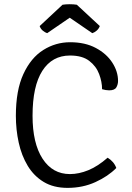

<svg xmlns="http://www.w3.org/2000/svg" viewBox="-20 -900 640 932"><path d="M475.5 -467Q475.5 -502.5 461.2 -540.5Q447 -578.5 413.2 -604.5Q379.5 -630.5 320 -630.5Q233 -630.5 185.5 -556.2Q138 -482 138 -338Q138 -204.5 186.5 -129.8Q235 -55 319.5 -55Q363 -55 408.8 -73.8Q454.5 -92.5 502.5 -134.5Q534 -115 544.5 -84.5Q504.5 -44 443 -16Q381.5 12 308 12Q240 12 192.2 -16.8Q144.5 -45.5 114.5 -95.2Q84.5 -145 70.8 -207.8Q57 -270.5 57 -338Q57 -461.5 93.5 -540.5Q130 -619.5 190 -657.2Q250 -695 320.5 -695Q393 -695 445 -667.2Q497 -639.5 525 -596.2Q553 -553 553 -507Q553 -490.5 544.8 -476Q536.5 -461.5 510 -461.5Q494 -461.5 475.5 -467ZM353 -877 464.5 -773.5Q459.5 -760 448.8 -751Q438 -742 428 -739L318.5 -814L209 -739Q199 -742 188 -751Q177 -760 172.5 -773.5L283.5 -877Q299.5 -879.5 318.5 -879.5Q337.5 -879.5 353 -877Z"/></svg>

Font: Signika SC Light
Style: Regular
Weight: 300
Designer: Anna Giedryś
Foundry: Anna Giedryś
Version: Version 2.000; ttfautohint (v1.8.3) -l 8 -r 50 -G 200 -x 9 -